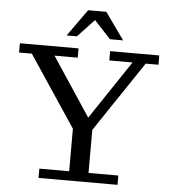

<svg xmlns="http://www.w3.org/2000/svg" viewBox="-59 -935 878 988"><g transform="rotate(5 380.5 -441.0)"><path d="M334 -263 87 -634H21V-682H324V-634H204L414 -317H395L607 -634H487V-682H741V-634H675L426 -263ZM177 0V-48H331V-323H431V-48H585V0ZM257 -743 356 -882H450L549 -743H481L375 -857H417L310 -743Z"/></g></svg>

Font: Montagu Slab
Style: Bold
Weight: 700
Designer: Florian Karsten
Foundry: Florian Karsten
Version: Version 1.000